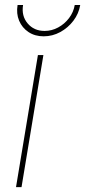

<svg xmlns="http://www.w3.org/2000/svg" viewBox="-20 -764 348 784"><path d="M45.4 0 134.8 -539.1H157.2L67.9 0ZM158.2 -615.7Q122.6 -615.7 96.4 -633.1Q70.3 -650.4 58.1 -679.4Q45.9 -708.5 51.8 -743.7H74.2Q66.9 -699.2 92.8 -668.5Q118.7 -637.7 162.1 -637.7Q191.4 -637.7 217.5 -651.9Q243.7 -666 262 -690.2Q280.3 -714.4 285.2 -743.7H307.6Q301.8 -708.5 279.8 -679.4Q257.8 -650.4 226.1 -633.1Q194.3 -615.7 158.2 -615.7Z"/></svg>

Font: Inter 18pt Thin
Style: Italic
Weight: 250
Italic angle: -9.3988°
Version: Version 4.001;git-66647c0bb